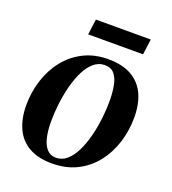

<svg xmlns="http://www.w3.org/2000/svg" viewBox="-128 -774 789 883"><g transform="rotate(20 267.0 -332.5)"><path d="M307 -527Q376 -527 421 -501.5Q466 -476 488 -428.8Q510 -381.5 510 -315.5Q510 -251.5 491.5 -192.5Q473 -133.5 436.8 -87.2Q400.5 -41 347.5 -14.2Q294.5 12.5 226 12.5Q157.5 12.5 112.5 -13.2Q67.5 -39 45.8 -86.5Q24 -134 23.5 -197.5Q23.5 -263.5 42.5 -322.8Q61.5 -382 98 -428Q134.5 -474 187.2 -500.5Q240 -527 307 -527ZM301 -496Q270.5 -496 246.8 -475.2Q223 -454.5 206 -419.8Q189 -385 178 -342Q167 -299 161.8 -254Q156.5 -209 156.5 -168.5Q156.5 -121.5 164.8 -88Q173 -54.5 190.2 -36.5Q207.5 -18.5 234 -18.5Q264 -18.5 287.5 -39.2Q311 -60 328 -95Q345 -130 356 -173Q367 -216 372.2 -260.8Q377.5 -305.5 377.5 -345.5Q377.5 -389.5 371 -423.2Q364.5 -457 348 -476.5Q331.5 -496 301 -496ZM190 -678.5H458.5L448.5 -602.5H180Z"/></g></svg>

Font: Merriweather 120pt SemiBold
Style: Italic
Weight: 600
Italic angle: -7.8°
Version: Version 2.101